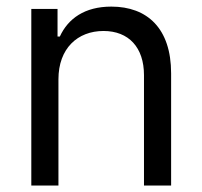

<svg xmlns="http://www.w3.org/2000/svg" viewBox="-20 -573 625 593"><path d="M160.5 -328.1C160.5 -423.3 219.5 -477.3 299.7 -477.3C377.5 -477.3 424.7 -426.5 424.7 -340.9V0H508.5V-346.6C508.5 -485.8 434.3 -552.6 323.9 -552.6C241.5 -552.6 190.3 -515.6 164.8 -460.2H157.7V-545.5H76.7V0H160.5Z"/></svg>

Font: Karasuma Gothic
Style: Regular
Weight: 400
Designer: Rasmus Andersson, Ryoko Nishizuka
Foundry: Genbu
Version: Version 1.00